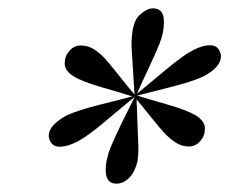

<svg xmlns="http://www.w3.org/2000/svg" viewBox="-20 -749 552 462"><path d="M348.1 -729Q374.5 -729 374.5 -696.3Q374.5 -670.4 363.8 -643.8Q353 -617.2 335.9 -581.1Q318.8 -544.9 309.6 -523.4Q335.4 -544.9 378.9 -581.1Q422.4 -617.2 444.8 -628.4Q466.8 -640.1 485.4 -640.1Q503.9 -640.1 509.8 -623Q511.7 -617.2 511.7 -613.8Q511.7 -587.4 469.2 -564.9Q441.9 -552.2 387.9 -538.8Q334 -525.4 310.1 -519Q331.5 -512.2 381.1 -498Q430.7 -483.9 452.1 -470.7Q473.1 -457 473.1 -439.9Q473.1 -422.9 463.9 -412.1Q452.1 -396.5 434.6 -396.5Q417 -396.5 402.3 -406.2Q387.7 -416 376 -428.5Q364.3 -440.9 343.5 -467Q322.8 -493.2 308.6 -509.8L313 -395Q313 -374.5 311 -360.8Q303.7 -333 289.8 -320.1Q275.9 -307.1 259.8 -307.1Q234.4 -307.1 234.4 -339.4Q234.4 -366.2 246.8 -396Q259.3 -425.8 275.6 -458.3Q292 -490.7 303.7 -515.1H303.2Q277.3 -494.1 233.6 -457.3Q189.9 -420.4 166 -408.2Q142.1 -396 123.5 -396Q105 -396 99.1 -413.1Q97.2 -418.9 97.2 -422.4Q97.2 -447.3 140.1 -471.2Q167.5 -483.9 221.2 -497.3Q274.9 -510.7 298.3 -517.1Q277.3 -523.9 227.3 -538.3Q177.2 -552.7 156.2 -565.9Q135.7 -579.1 135.7 -596.2Q135.7 -613.3 145 -624Q156.2 -639.6 174.3 -639.6Q192.4 -639.6 207 -629.9Q221.7 -620.1 233.2 -607.4Q244.6 -594.7 266.4 -567.1Q288.1 -539.6 303.7 -521.5L296.4 -638.2Q296.4 -694.3 314.7 -711.7Q333 -729 348.1 -729Z"/></svg>

Font: PlayfairDisplay-Italic
Style: Italic
Weight: 400
Italic angle: -14°
Designer: Claus Eggers Sørensen
Foundry: Claus Eggers Sørensen
Version: Version 1.002;PS 001.002;hotconv 1.0.70;makeotf.lib2.5.58329